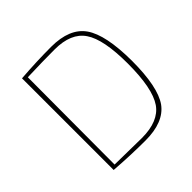

<svg xmlns="http://www.w3.org/2000/svg" viewBox="-182 -856 1022 1022"><g transform="rotate(-45 329.0 -345.0)"><path d="M117 -690Q236 -699 345 -699Q484 -699 540 -619Q596 -539 597 -343Q597 -146 542 -68Q486 9 348 9Q238 9 117 0ZM141 -17 344 -14Q470 -14 520 -86Q571 -160 571 -347Q571 -530 521 -603Q472 -676 348 -676Q262 -676 143 -672Z"/></g></svg>

Font: Taylor Sans Thin
Style: Regular
Weight: 100
Italic angle: -8°
Designer: Natanael Gama
Version: Version 1.001 September 8, 2015